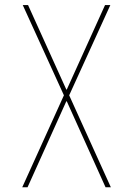

<svg xmlns="http://www.w3.org/2000/svg" viewBox="-20 -540 540 779"><path d="M249 -128.9 91.8 219.7H70.3L239.3 -153.3L72.3 -519.5H93.8L249 -176.8H251L406.2 -519.5H427.7L260.7 -153.3L429.7 219.7H408.2L251 -128.9Z"/></svg>

Font: Mgen+ 1m thin
Style: Regular
Weight: 100
Designer: [Source Han Sans]
Ryoko NISHIZUKA  (kana & ideographs); Paul D. Hunt (Latin, Greek & Cyrillic); Wenlong ZHANG  (bopomofo
Version: Version 1.059.20150602